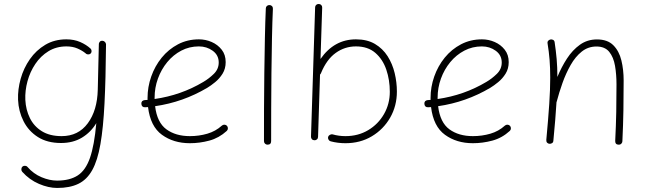

<svg xmlns="http://www.w3.org/2000/svg" viewBox="-20 -702 3232 955"><path d="M286.6 -24.9Q369.6 -24.9 416.7 -88.9Q463.9 -152.8 466.3 -255.9L471.7 -483.9Q472.2 -488.3 474.6 -491.7Q478.5 -498.5 485.8 -499Q488.3 -499.5 490.7 -499Q496.1 -498.5 500.5 -494.6Q505.4 -490.7 506.8 -484.4Q506.8 -484.4 506.8 -484.4Q507.3 -483.9 507.3 -482.9Q507.3 -481.4 507.3 -479V-477.5Q505.9 -309.1 499.8 -187.7Q493.7 -66.4 479.5 15.1Q465.3 96.7 438.7 144.3Q412.1 191.9 369.6 212.4Q327.1 232.9 264.6 232.9Q221.2 232.9 173.8 212.6Q126.5 192.4 90.8 152.8Q85.9 147.5 86.2 139.6Q86.4 131.8 91.3 127Q96.7 122.1 104.5 122.6Q112.3 123 116.7 128.4Q146.5 162.6 186.5 179.4Q226.6 196.3 263.7 196.3Q326.7 196.3 366.2 170.9Q405.8 145.5 427.5 83.3Q449.2 21 459 -89.4Q431.6 -43.9 387.5 -17.3Q343.3 9.3 283.7 9.3Q215.3 9.3 168.7 -20.3Q122.1 -49.8 97.2 -98.9Q72.3 -147.9 69.8 -205.6Q67.9 -257.3 82.8 -310.3Q97.7 -363.3 128.7 -407.7Q159.7 -452.1 205.3 -479.2Q251 -506.3 310.1 -506.3Q348.6 -506.3 379.2 -492.9Q409.7 -479.5 430.7 -460Q435.5 -455.1 435.5 -447.5Q435.5 -439.9 430.2 -435.1Q424.8 -430.7 417 -431.4Q409.2 -432.1 404.8 -437.5Q389.6 -450.2 365.7 -460.7Q341.8 -471.2 310.5 -471.2Q260.3 -471.2 221.2 -447.3Q182.1 -423.3 155.8 -384Q129.4 -344.7 116.7 -297.9Q104 -251 106 -205.1Q108.4 -155.8 128.7 -114.7Q148.9 -73.7 188.2 -49.3Q227.5 -24.9 286.6 -24.9Z M1107.9 -50.8Q1069.3 -15.6 1021.5 -2.7Q973.6 10.3 924.3 10.3Q843.3 10.3 785.6 -31.5Q728 -73.2 716.3 -169.4Q709.5 -168.9 702.1 -168.5Q685.1 -167.5 683.1 -185.1Q682.1 -202.1 699.7 -204.1Q707 -204.6 713.9 -205.1Q713.9 -210 713.9 -214.8Q713.9 -269.5 732.2 -321.5Q750.5 -373.5 784.4 -415.3Q818.4 -457 865.5 -481.7Q912.6 -506.3 969.7 -506.3Q1002.4 -506.3 1032.7 -493.2Q1063 -480 1082.8 -454.8Q1102.5 -429.7 1102.5 -393.1Q1102.5 -360.4 1087.2 -335.7Q1071.8 -311 1050.3 -293.5Q1028.8 -275.9 1010.7 -265.1Q890.1 -193.8 751.5 -173.8Q761.2 -92.8 807.6 -58.8Q854 -24.9 924.3 -24.9Q969.7 -24.9 1011 -36.9Q1052.2 -48.8 1083.5 -77.1Q1088.9 -82 1096.4 -81.8Q1104 -81.5 1108.9 -76.2Q1113.8 -70.8 1113.5 -63.2Q1113.3 -55.7 1107.9 -50.8ZM969.2 -471.2Q921.9 -471.2 881.8 -450.2Q841.8 -429.2 812 -393.1Q782.2 -356.9 765.6 -311.3Q749 -265.6 749 -216.3Q749 -212.9 749 -209.5Q880.9 -228.5 991.2 -294.4Q1019.5 -311 1043.7 -334.7Q1067.9 -358.4 1067.9 -391.1Q1067.9 -427.7 1038.1 -449.5Q1008.3 -471.2 969.2 -471.2Z M1320.8 -676.8Q1328.1 -676.8 1333 -671.4Q1337.9 -666 1337.4 -658.2Q1334.5 -595.7 1332.8 -512.7Q1331.1 -429.7 1330.1 -338.6Q1329.1 -247.6 1328.9 -159.9Q1328.6 -72.3 1328.6 0Q1328.6 17.6 1310.5 17.6Q1303.2 17.6 1298.1 12.5Q1293 7.3 1293 0Q1293 -72.3 1293.2 -160.2Q1293.5 -248 1294.7 -339.1Q1295.9 -430.2 1297.6 -513.7Q1299.3 -597.2 1302.2 -660.2Q1302.2 -667.5 1307.6 -672.4Q1313 -677.2 1320.8 -676.8Z M1565.9 -682.1Q1573.2 -682.1 1578.1 -676.8Q1583 -671.4 1582.5 -664.1L1574.2 -408.7Q1642.1 -506.3 1750.5 -506.3Q1806.2 -506.3 1845 -483.4Q1883.8 -460.4 1908 -422.4Q1932.1 -384.3 1943.1 -338.4Q1954.1 -292.5 1954.1 -246.6Q1954.1 -175.3 1920.7 -116.9Q1887.2 -58.6 1829.6 -24.2Q1772 10.3 1698.2 10.3Q1660.2 10.3 1625 1Q1618.2 -0.5 1614.3 -7.1Q1610.4 -13.7 1611.8 -20.5Q1613.8 -27.3 1620.6 -31.2Q1627.4 -35.2 1634.3 -33.7Q1665 -24.9 1698.2 -24.9Q1761.7 -24.9 1811.5 -54.7Q1861.3 -84.5 1890.1 -134.8Q1918.9 -185.1 1918.9 -245.6Q1918.9 -304.2 1901.4 -355.7Q1883.8 -407.2 1846.7 -439.2Q1809.6 -471.2 1750.5 -471.2Q1694.8 -471.2 1649.7 -438.7Q1604.5 -406.2 1576.7 -338.4Q1575.2 -334 1571.8 -331.1L1562 -21.5Q1562 -13.7 1556.6 -8.8Q1551.3 -3.9 1543.9 -4.4Q1536.1 -4.4 1531.2 -9.8Q1526.4 -15.1 1526.9 -22.9L1547.4 -665.5Q1547.4 -672.9 1552.7 -677.7Q1558.1 -682.6 1565.9 -682.1Z M2515.6 -50.8Q2477.1 -15.6 2429.2 -2.7Q2381.3 10.3 2332 10.3Q2251 10.3 2193.4 -31.5Q2135.7 -73.2 2124 -169.4Q2117.2 -168.9 2109.9 -168.5Q2092.8 -167.5 2090.8 -185.1Q2089.8 -202.1 2107.4 -204.1Q2114.7 -204.6 2121.6 -205.1Q2121.6 -210 2121.6 -214.8Q2121.6 -269.5 2139.9 -321.5Q2158.2 -373.5 2192.1 -415.3Q2226.1 -457 2273.2 -481.7Q2320.3 -506.3 2377.4 -506.3Q2410.2 -506.3 2440.4 -493.2Q2470.7 -480 2490.5 -454.8Q2510.3 -429.7 2510.3 -393.1Q2510.3 -360.4 2494.9 -335.7Q2479.5 -311 2458 -293.5Q2436.5 -275.9 2418.5 -265.1Q2297.9 -193.8 2159.2 -173.8Q2168.9 -92.8 2215.3 -58.8Q2261.7 -24.9 2332 -24.9Q2377.4 -24.9 2418.7 -36.9Q2460 -48.8 2491.2 -77.1Q2496.6 -82 2504.2 -81.8Q2511.7 -81.5 2516.6 -76.2Q2521.5 -70.8 2521.2 -63.2Q2521 -55.7 2515.6 -50.8ZM2377 -471.2Q2329.6 -471.2 2289.6 -450.2Q2249.5 -429.2 2219.7 -393.1Q2189.9 -356.9 2173.3 -311.3Q2156.7 -265.6 2156.7 -216.3Q2156.7 -212.9 2156.7 -209.5Q2288.6 -228.5 2398.9 -294.4Q2427.2 -311 2451.4 -334.7Q2475.6 -358.4 2475.6 -391.1Q2475.6 -427.7 2445.8 -449.5Q2416 -471.2 2377 -471.2Z M2697.3 -5.9Q2707 -110.4 2711.9 -184.3Q2716.8 -258.3 2716.8 -315.9Q2716.8 -363.8 2713.6 -404.3Q2710.4 -444.8 2703.6 -485.8Q2702.1 -494.1 2706.5 -499Q2710.9 -503.9 2716.8 -505.4Q2723.6 -507.3 2730.7 -503.9Q2737.8 -500.5 2738.8 -491.7Q2745.1 -449.7 2748.8 -408.4Q2752.4 -367.2 2752.4 -319.3Q2772.5 -368.2 2800 -410.6Q2827.6 -453.1 2864.5 -479.5Q2901.4 -505.9 2949.2 -505.9Q3002 -505.9 3030.8 -476.8Q3059.6 -447.8 3070.8 -401.4Q3082 -355 3082 -301.8Q3082 -226.6 3080.8 -153.8Q3079.6 -81.1 3075.7 0.5Q3075.7 6.8 3070.8 12.2Q3065.9 17.6 3057.6 17.6Q3040 17.6 3040 -0.5Q3043.9 -77.6 3045.2 -145Q3046.4 -212.4 3046.4 -282.2Q3046.4 -331.5 3039.1 -374.5Q3031.7 -417.5 3010.3 -444.1Q2988.8 -470.7 2946.8 -470.7Q2905.3 -470.7 2873.5 -445.3Q2841.8 -419.9 2818.4 -378.7Q2794.9 -337.4 2777.8 -289.3Q2760.7 -241.2 2749 -196.3Q2748.5 -194.8 2748 -193.8Q2745.6 -153.3 2741.7 -105.7Q2737.8 -58.1 2732.4 -2Q2731.9 6.3 2725.8 10Q2719.7 13.7 2712.9 13.2Q2706.5 12.7 2701.7 8.1Q2696.8 3.4 2697.3 -5.9Z"/></svg>

Font: Mikhak-FD ExtraLight
Style: Regular
Weight: 200
Designer: Amin Abedi
Version: Version 3.2